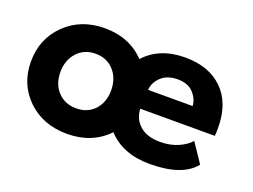

<svg xmlns="http://www.w3.org/2000/svg" viewBox="-75 -576 979 743"><g transform="rotate(20 414.5 -205.0)"><path d="M247.5 12Q149 12 85.2 -49.2Q21.5 -110.5 21.5 -204Q21.5 -298 85.5 -360.2Q149.5 -422.5 247.5 -422.5Q349 -422.5 412.5 -356Q473.5 -422.5 578 -422.5Q676.5 -422.5 733.2 -366.8Q790 -311 790 -209Q790 -184 788.5 -176.5H481.5Q483.5 -134 513.5 -108Q543.5 -82 596 -82Q639.5 -82 672 -96.8Q704.5 -111.5 720.5 -131L773.5 -52Q721.5 12 588 12Q477 12 415 -55.5Q350.5 12 247.5 12ZM668.5 -255.5Q667 -284 644.8 -308.5Q622.5 -333 580 -333Q536 -333 511.5 -309.2Q487 -285.5 485 -255.5ZM247.5 -317.5Q200.5 -317.5 171.5 -285.5Q142.5 -253.5 142.5 -204.5Q142.5 -155.5 171.5 -124.2Q200.5 -93 247.5 -93Q294.5 -93 323 -124.2Q351.5 -155.5 351.5 -204.5Q351.5 -253.5 322.8 -285.5Q294 -317.5 247.5 -317.5Z"/></g></svg>

Font: League Spartan SemiBold
Style: Regular
Weight: 600
Foundry: The League of Moveable Type
Version: Version 2.002